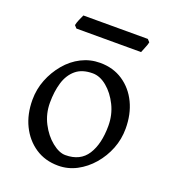

<svg xmlns="http://www.w3.org/2000/svg" viewBox="-122 -730 747 837"><g transform="rotate(20 251.5 -311.5)"><path d="M242 15Q181 15 135.5 -15.5Q90 -46 64.5 -98Q39 -150 39 -217Q39 -266 56.5 -310.5Q74 -355 104.5 -391.5Q135 -428 175.5 -448.5Q216 -469 262 -469Q323 -469 368.5 -438.5Q414 -408 439 -356Q464 -304 464 -237Q464 -188 446.5 -143.5Q429 -99 398 -63Q367 -27 327 -6Q287 15 242 15ZM247 -415Q198 -415 169 -390.5Q140 -366 127.5 -324.5Q115 -283 115 -231Q115 -180 137.5 -136.5Q160 -93 193.5 -66Q227 -39 256 -39Q325 -39 357 -89Q389 -139 389 -223Q389 -274 367.5 -317.5Q346 -361 313.5 -388Q281 -415 247 -415ZM432 -626Q430 -615 423 -599Q416 -583 413 -574H113L102 -586Q104 -597 110.5 -612.5Q117 -628 122 -638H421Z"/></g></svg>

Font: ChillKai
Style: Regular
Weight: 400
Designer: ChillType
Foundry: 寒蝉字型
Version: Version 2.000